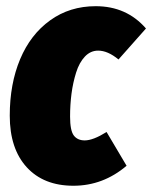

<svg xmlns="http://www.w3.org/2000/svg" viewBox="-20 -574 487 614"><path d="M286.1 -554.2Q384.8 -554.2 446.8 -482.9L358.9 -383.8Q324.7 -412.1 293.9 -412.1Q269.5 -412.1 251.5 -393.1Q233.4 -374 223.4 -342Q213.4 -310.1 208.7 -274.7Q204.1 -239.3 204.1 -201.2Q204.1 -156.2 216.1 -140.6Q228 -125 251 -125Q277.8 -125 320.8 -151.9L384.8 -43.9Q309.6 20 214.8 20Q119.6 20 65.4 -39.3Q11.2 -98.6 11.2 -204.1Q11.2 -305.7 44.4 -384.8Q77.6 -463.9 140.4 -509Q203.1 -554.2 286.1 -554.2Z"/></svg>

Font: Fira Sans Compressed Heavy
Style: Italic
Weight: 900
Width: 3
Italic angle: -8°
Designer: Carrois Corporate & Edenspiekermann AG
Foundry: Carrois Corporate GbR & Edenspiekermann AG
Version: Version 4.203;PS 004.203;hotconv 1.0.88;makeotf.lib2.5.64775